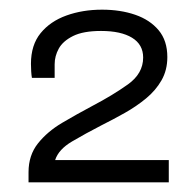

<svg xmlns="http://www.w3.org/2000/svg" viewBox="-20 -817 402 397"><path d="M39 -440V-461Q39 -496 58.5 -520.5Q78 -545 108.5 -563Q139 -581 171 -598Q213 -620 244.5 -642.5Q276 -665 276 -698Q276 -725 253 -739Q230 -753 189 -753Q152 -753 131 -742.5Q110 -732 101.5 -716.5Q93 -701 93 -684V-656H46Q45 -661 44.5 -669.5Q44 -678 44 -685Q44 -724 64 -748.5Q84 -773 117.5 -785Q151 -797 191 -797Q229 -797 259.5 -786.5Q290 -776 308 -754.5Q326 -733 326 -699Q326 -672 314 -651Q302 -630 282 -613.5Q262 -597 238 -583.5Q214 -570 190 -558Q157 -541 129 -524.5Q101 -508 94 -486H329V-440Z"/></svg>

Font: Archivo SemiExpanded ExtraLight
Style: Regular
Weight: 250
Width: 6
Designer: Hector Gatti
Foundry: Omnibus-Type
Version: Version 2.001